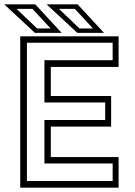

<svg xmlns="http://www.w3.org/2000/svg" viewBox="-36 -868 626 888"><path d="M57.5 0V-700H512.5V-558.5H199V-424H478V-282.5H199V-141.5H512.5V0ZM88.5 -31H485V-112H169.5V-313H450.5V-394H169.5V-589.5H485V-670.5H88.5ZM445 -716H321.5L179.5 -848H323ZM394 -736.5 310 -827H236.5L331.5 -736.5ZM249 -716H125.5L-16.5 -848H127ZM198 -736.5 114 -827H40.5L135.5 -736.5Z"/></svg>

Font: Tourney Light
Style: Regular
Weight: 300
Version: Version 1.015